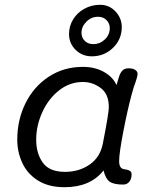

<svg xmlns="http://www.w3.org/2000/svg" viewBox="-20 -772 663 801"><path d="M545 -428Q539 -414 529 -377Q512 -314 494.5 -223.5Q477 -133 477 -100Q477 -83 483 -74.5Q489 -66 505 -65Q517 -63 523 -58.5Q529 -54 529 -44Q529 -26 519.5 -14Q510 -2 494 -2Q454 -2 437 -14.5Q420 -27 412 -61Q357 9 249 9Q182 9 137.5 -19.5Q93 -48 72.5 -93.5Q52 -139 52 -189Q52 -272 86.5 -341.5Q121 -411 183.5 -452Q246 -493 326 -493Q376 -493 413.5 -472Q451 -451 466 -417L476 -450Q481 -467 490 -477Q499 -487 517 -487Q534 -487 544 -480.5Q554 -474 554 -464Q554 -458 550.5 -445.5Q547 -433 545 -428ZM434 -325Q434 -380 400 -405Q366 -430 326 -430Q271 -430 226.5 -395Q182 -360 156.5 -304Q131 -248 131 -189Q131 -132 158.5 -93.5Q186 -55 251 -55Q310 -55 354 -85.5Q398 -116 409 -173Q434 -300 434 -325ZM268 -630Q268 -663 285 -691Q302 -719 332 -735.5Q362 -752 397 -752Q436 -752 462 -724Q488 -696 488 -659Q488 -608 451.5 -572.5Q415 -537 363 -537Q323 -537 295.5 -564Q268 -591 268 -630ZM438 -655Q438 -674 424.5 -688Q411 -702 389 -702Q361 -702 340.5 -681.5Q320 -661 320 -635Q320 -615 333.5 -601.5Q347 -588 369 -588Q397 -588 417.5 -607.5Q438 -627 438 -655Z"/></svg>

Font: Mali
Style: Italic
Weight: 400
Italic angle: -10°
Version: Version 1.000; ttfautohint (v1.6)